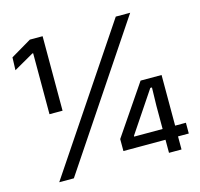

<svg xmlns="http://www.w3.org/2000/svg" viewBox="-95 -742 879 844"><g transform="rotate(-15 344.0 -319.5)"><path d="M109.5 -300V-577.5H106L15 -525.5L17 -583.5L111 -639H169V-300ZM73.5 0 502 -639H567.5L140 0ZM573 0V-214.5L575 -297H567.5L443.5 -112V-91L415.5 -108.5H679V-59.5H381.5V-114L534.5 -339H630V0Z"/></g></svg>

Font: Anek Telugu
Style: Regular
Weight: 400
Designer: Omkar Bhoir (Telugu), Yesha Goshar (Latin)
Foundry: Ek Type
Version: Version 1.003